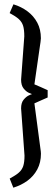

<svg xmlns="http://www.w3.org/2000/svg" viewBox="-20 -719 247 890"><path d="M41.8 151 24.9 108.8Q52.7 93.8 67.2 81.2Q81.8 68.6 87.7 50.6Q93.6 32.6 93.6 2.4L77.8 -216.4Q77.8 -242.1 89 -256.1Q100.2 -270.1 112.7 -276.3Q125.3 -282.4 128.4 -282.7Q126 -283.2 113.4 -288.9Q100.9 -294.6 89.3 -309.1Q77.8 -323.5 77.8 -349.9L92.6 -550.4Q92.6 -581.6 87.1 -599.5Q81.6 -617.4 67.1 -630.5Q52.6 -643.6 24.7 -658.4L42.3 -699Q79 -687.8 107.7 -666.3Q136.4 -644.8 153 -613.6Q169.5 -582.5 169.5 -541.3Q169.5 -537.3 167.8 -524Q166.2 -510.7 165.2 -506.5L139.5 -328Q155.2 -321.2 170.5 -314.7Q185.8 -308.3 200.9 -301V-267.1Q185.8 -260.6 170.5 -253.8Q155.2 -246.9 139.5 -239.9L167.2 -31.4Q168.2 -26.9 169 -18.1Q169.8 -9.2 169.8 -6.7Q169.8 34.5 152.9 66.1Q135.9 97.7 107.2 118.7Q78.5 139.7 41.8 151Z"/></svg>

Font: Faustina Light
Style: Regular
Weight: 300
Designer: Alfonso Garcia
Foundry: http://www.omnibus-type.com
Version: Version 1.200